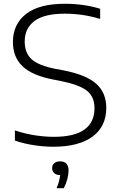

<svg xmlns="http://www.w3.org/2000/svg" viewBox="-20 -769 632 1018"><path d="M263 9Q213 9 160.5 1Q108 -7 59 -23.5V-77.5Q113 -59.5 166 -51.5Q219 -43.5 264 -43.5Q375 -43.5 428 -82.2Q481 -121 481 -195Q481 -257.5 439.5 -289Q398 -320.5 302 -339.5L261 -347.5Q150.5 -369 99.5 -417.5Q48.5 -466 48.5 -546.5Q48.5 -640 117.5 -694.5Q186.5 -749 324.5 -749Q424.5 -749 511 -722.5V-668.5Q420.5 -696.5 323.5 -696.5Q215.5 -696.5 163.2 -658Q111 -619.5 111 -549Q111 -488 147.8 -454.8Q184.5 -421.5 275.5 -403.5L316.5 -396Q438.5 -372 491 -324.2Q543.5 -276.5 543.5 -197.5Q543.5 -98 470.2 -44.5Q397 9 263 9ZM280 229Q289 207.5 293.2 190.8Q297.5 174 299 159.5Q278.5 159 267.5 149Q256.5 139 256.5 122.5Q256.5 106.5 267.5 96.5Q278.5 86.5 298.5 86.5Q343.5 86.5 343.5 136Q343.5 155.5 337 180.5Q330.5 205.5 318 229Z"/></svg>

Font: Encode Sans Expanded Light
Style: Regular
Weight: 300
Width: 7
Designer: Multiple Designers
Foundry: Impallari Type
Version: Version 3.000; ttfautohint (v1.8.3) -l 8 -r 50 -G 200 -x 14 